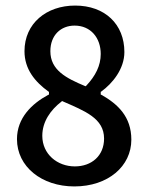

<svg xmlns="http://www.w3.org/2000/svg" viewBox="-20 -663 533 690"><path d="M201 -298 203 -300 205 -299C285 -264 354 -238 354 -165C354 -103 309 -65 249 -65C186 -65 132 -109 132 -175C132 -226 162 -268 201 -298ZM288 -353 285 -354C218 -382 161 -411 161 -479C161 -537 199 -571 248 -571C306 -571 342 -527 342 -469C342 -427 323 -390 290 -355ZM247 7C369 7 452 -66 452 -161C452 -244 403 -289 345 -322L342 -323V-333L344 -334C384 -363 427 -415 427 -476C427 -576 357 -643 250 -643C147 -643 68 -579 68 -479C68 -414 106 -369 154 -334L156 -333V-323L153 -322C94 -290 41 -239 41 -163C41 -64 130 7 247 7Z"/></svg>

Font: Falling Sky
Style: Light
Weight: 400
Designer: Paul D. Hunt
Foundry: Adobe Systems Incorporated
Version: Version 1.02